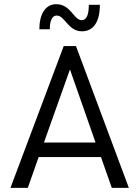

<svg xmlns="http://www.w3.org/2000/svg" viewBox="-20 -914 678 934"><path d="M378.4 -761.7C434.1 -761.7 465.8 -807.1 465.8 -890.6H412.1C412.1 -845.2 402.3 -815.9 377.4 -815.9C338.4 -815.9 325.2 -893.6 253.4 -893.6C200.2 -893.6 171.4 -843.8 171.4 -771.5H222.2C222.2 -808.1 231 -838.4 255.9 -838.4C295.4 -838.4 311.5 -761.7 378.4 -761.7ZM30.8 0H115.2L168 -149.9H471.2L523.9 0H606.9L349.6 -689.9H290ZM193.8 -220.7 320.3 -576.2 444.8 -220.7Z"/></svg>

Font: HK Grotesk
Style: Regular
Weight: 400
Designer: Alfredo Marco Pradil and Stefan Peev
Foundry: Hanken Design Co.
Version: Version 1.045;PS 001.045;hotconv 1.0.88;makeotf.lib2.5.64775